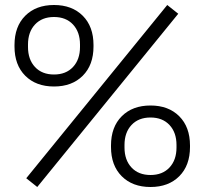

<svg xmlns="http://www.w3.org/2000/svg" viewBox="-20 -734 818 768"><path d="M582 -34Q630 -34 658 -64Q686 -94 686 -144V-154Q686 -204 658 -234Q630 -264 582 -264Q534 -264 506 -234Q478 -204 478 -154V-144Q478 -94 506 -64Q534 -34 582 -34ZM196 -436Q244 -436 272 -466Q300 -496 300 -546V-556Q300 -606 272 -636Q244 -666 196 -666Q148 -666 120 -636Q92 -606 92 -556V-546Q92 -496 120 -466Q148 -436 196 -436ZM582 14Q510 14 467 -29Q424 -72 424 -146V-152Q424 -226 467 -269Q510 -312 582 -312Q654 -312 697 -269Q740 -226 740 -152V-146Q740 -72 697 -29Q654 14 582 14ZM693 -679 129 14 85 -21 649 -714ZM196 -388Q124 -388 81 -431Q38 -474 38 -548V-554Q38 -628 81 -671Q124 -714 196 -714Q268 -714 311 -671Q354 -628 354 -554V-548Q354 -474 311 -431Q268 -388 196 -388Z"/></svg>

Font: Space Grotesk Light
Style: Regular
Weight: 300
Designer: Florian Karsten
Foundry: Florian Karsten
Version: Version 2.000